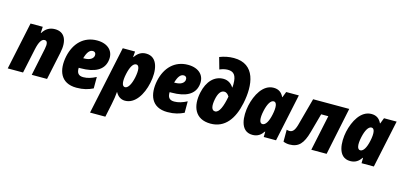

<svg xmlns="http://www.w3.org/2000/svg" viewBox="-84 -1343 4534 2156"><g transform="rotate(15 2183.5 -265.0)"><path d="M-3 0H175L236 -287C255 -375 281 -415 316 -415C347 -415 356 -383 343 -321L276 0H454L522 -322C555 -473 508 -563 397 -563C338 -563 291 -538 256 -481H252L256 -553H114Z M797 10C879 10 934 -7 988 -33V-166C936 -139 889 -124 841 -124C783 -124 763 -155 765 -213H786C956 -213 1047 -268 1068 -369C1093 -487 1015 -563 887 -563C732 -563 630 -458 596 -302C561 -134 610 10 797 10ZM870 -436C897 -436 910 -415 905 -388C897 -356 865 -330 795 -330H786C806 -401 833 -436 870 -436Z M1018 240H1196L1228 87C1241 26 1246 -13 1250 -60H1253C1276 -17 1313 10 1361 10C1478 10 1556 -116 1586 -257C1618 -403 1595 -563 1456 -563C1401 -563 1361 -537 1328 -488H1324L1329 -553H1186ZM1323 -137C1285 -137 1278 -196 1297 -284C1315 -366 1343 -417 1380 -417C1416 -417 1425 -363 1406 -271C1388 -188 1357 -137 1323 -137Z M1854 10C1936 10 1991 -7 2045 -33V-166C1993 -139 1946 -124 1898 -124C1840 -124 1820 -155 1822 -213H1843C2013 -213 2104 -268 2125 -369C2150 -487 2072 -563 1944 -563C1789 -563 1687 -458 1653 -302C1618 -134 1667 10 1854 10ZM1927 -436C1954 -436 1967 -415 1962 -388C1954 -356 1922 -330 1852 -330H1843C1863 -401 1890 -436 1927 -436Z M2356 10C2523 10 2616 -120 2655 -307C2702 -528 2674 -770 2421 -770C2363 -770 2307 -758 2257 -738L2295 -603C2324 -616 2358 -625 2389 -625C2459 -625 2491 -587 2491 -487C2491 -478 2491 -463 2489 -446H2486C2463 -484 2422 -514 2368 -514C2263 -514 2185 -433 2156 -298C2120 -133 2173 10 2356 10ZM2370 -136C2329 -136 2317 -184 2333 -266C2347 -338 2375 -377 2414 -377C2443 -377 2460 -356 2473 -335C2451 -219 2419 -136 2370 -136Z M2843 10C2905 10 2941 -20 2970 -62H2974L2973 0H3116L3233 -553H3086L3060 -486H3057C3033 -537 2996 -563 2939 -563C2815 -563 2742 -423 2714 -296C2688 -172 2694 10 2843 10ZM2921 -136C2885 -136 2875 -191 2895 -282C2913 -365 2943 -416 2979 -416C3016 -416 3023 -357 3004 -269C2987 -187 2957 -136 2921 -136Z M3271 7C3379 7 3430 -50 3469 -192L3530 -413H3613L3526 0H3704L3819 -553H3399L3312 -232C3293 -165 3270 -140 3233 -140C3221 -140 3211 -142 3201 -146V-7C3223 2 3247 7 3271 7Z M3980 10C4042 10 4078 -20 4107 -62H4111L4110 0H4253L4370 -553H4223L4197 -486H4194C4170 -537 4133 -563 4076 -563C3952 -563 3879 -423 3851 -296C3825 -172 3831 10 3980 10ZM4058 -136C4022 -136 4012 -191 4032 -282C4050 -365 4080 -416 4116 -416C4153 -416 4160 -357 4141 -269C4124 -187 4094 -136 4058 -136Z"/></g></svg>

Font: Noto Sans SemiCondensed Black
Style: Italic
Weight: 900
Width: 4
Italic angle: -12°
Designer: Monotype Design Team
Foundry: Monotype Imaging Inc.
Version: Version 2.013